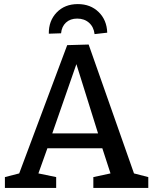

<svg xmlns="http://www.w3.org/2000/svg" viewBox="-20 -920 750 940"><path d="M255 -53V0H4V-53L74 -71L309 -699L414 -702L636 -71L706 -53V0H437V-53L521 -71L481 -194H212L168 -71ZM236 -267H460L354 -606ZM361 -900Q423 -900 463 -861Q503 -822 505 -760L443 -753Q439 -788 416 -808.5Q393 -829 358 -829Q324 -829 303 -809.5Q282 -790 279 -757L219 -755Q218 -818 257.5 -859Q297 -900 361 -900Z"/></svg>

Font: Bitter Medium
Style: Regular
Weight: 500
Designer: Sol Matas, and Bitter project Authors
Foundry: Sol Matas
Version: Version 2.001